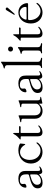

<svg xmlns="http://www.w3.org/2000/svg" viewBox="1386 -2200 827 3638"><g transform="rotate(-90 1799.0 -380.5)"><path d="M156.2 12.8C223 12.8 267 -9.2 309.7 -48.3C311.8 -50.4 313.6 -51.5 315.3 -51.5C316.8 -51.5 317.8 -50.4 318.2 -47.6C322.4 -17 332.4 7.8 367.2 7.8C409.1 7.8 463.8 -28.4 463.8 -43.3C463.8 -46.9 461.6 -50.4 457.4 -50.4C448.2 -50.4 429.7 -32.7 406.2 -32.7C388.5 -32.7 380 -41.9 380 -73.9V-301.8C380 -353 374.3 -445.3 233.7 -445.3C94.5 -445.3 63.9 -354.4 63.2 -315.3C62.5 -294.7 70.3 -292.6 81 -292.6C112.2 -292.6 134.9 -312.5 134.9 -326C132.1 -344.5 132.1 -358 132.1 -362.9C132.1 -404.1 159.8 -416.9 203.1 -416.9C304.7 -416.9 316.1 -348 315.3 -294C315 -284.8 315.3 -275.6 315.3 -266.3C315.3 -254.6 309.3 -247.2 297.9 -244.3C125.4 -202.1 49.7 -167.6 49.7 -79.5C49.7 7.1 122.9 12.8 156.2 12.8ZM117.2 -89.5C117.2 -151.3 168.3 -187.9 296.2 -220.9C307.5 -223.7 313.6 -219.1 313.9 -207.4C315.3 -170.1 315 -135.7 313.2 -103.7C310.7 -61.1 248.6 -18.5 189.6 -18.5C137.8 -18.5 117.2 -51.1 117.2 -89.5Z M733.3 12.1C853.3 13.5 920.1 -75.3 920.1 -92.3C920.1 -97.3 918 -102.3 912.3 -102.3C908.4 -102.3 904.5 -101.2 898.8 -94.5C878.6 -71 838.8 -25.6 766 -25.6C663 -25.6 588.4 -110.8 588.4 -229.4C588.4 -331.7 643.1 -414.1 735.4 -414.1C788.7 -414.1 827.1 -386.4 851.9 -355.8C874.6 -328.1 873.9 -315.3 882.5 -315.3C887.1 -315.3 889.6 -317.8 891 -327.4C896 -360.8 899.1 -392.4 899.5 -405.5C899.5 -411.2 896 -415.5 886 -421.2C862.6 -434.7 812.1 -445.3 768.1 -445.3C635.3 -445.3 519.5 -355.1 519.5 -208.8C519.5 -74.6 617.5 10.7 733.3 12.1Z M1111.2 11.4C1182.2 11.4 1241.8 -45.8 1241.8 -61.1C1241.8 -65.7 1240.1 -68.9 1234 -68.9C1222.3 -68.9 1198.9 -29.5 1146 -29.1C1105.1 -28.8 1099.1 -54.3 1099.1 -90.9V-392C1099.4 -400.2 1102.3 -403.1 1110.4 -403.4L1211.3 -402C1219.5 -402.3 1223 -405.2 1225.5 -413L1227.6 -422.2C1229.4 -430.4 1227.3 -432.9 1219.1 -432.9L1110.4 -431.5C1102.3 -431.5 1099.4 -434.3 1099.1 -442.5V-530.5C1099.1 -538.7 1095.9 -544 1089.8 -544C1083.8 -544 1081.3 -538.4 1077.8 -531.2C1050.1 -476.6 1010.3 -443.2 993.3 -429C983 -420.5 976.2 -417.6 976.2 -410.5C976.2 -402 983.3 -401.3 1003.2 -401.3H1023.8C1032 -400.9 1034.8 -398.1 1035.2 -389.9V-83.8C1035.2 -42.3 1042.6 11.4 1111.2 11.4Z M1515.6 12.8C1562.5 12.8 1605.5 -4.6 1636.4 -37.6L1646.7 -49C1652.3 -55 1653.8 -54.3 1654.1 -46.2V-32.7V-6.4C1654.1 1.4 1657 9.2 1666.2 9.2C1670.5 9.2 1676.8 7.8 1772.7 -13.5C1779.8 -14.9 1784.1 -18.5 1784.1 -23.4C1784.1 -29.8 1777.7 -29.1 1772.7 -29.8C1728.7 -34.8 1718 -36.9 1718 -77.4V-423.3C1718 -437.5 1717.7 -441.1 1708.8 -441.1C1704.9 -441.1 1700.6 -439.3 1696.7 -437.5C1663.4 -422.6 1642 -416.2 1600.1 -410.5C1592 -409.8 1586.6 -406.2 1586.6 -400.6C1586.6 -393.5 1592.3 -391 1600.1 -390.6C1633.9 -389.9 1654.1 -386 1654.1 -362.9V-105.8C1654.1 -68.9 1603 -23.4 1536.9 -23.4C1483 -23.4 1433.2 -53.3 1433.2 -137.8V-423.3C1433.2 -437.5 1432.9 -441.1 1424 -441.1C1420.1 -441.1 1415.8 -439.3 1411.9 -437.5C1378.6 -422.6 1357.2 -416.2 1315.3 -410.5C1307.2 -409.8 1301.8 -406.2 1301.8 -400.6C1301.8 -393.5 1307.5 -391 1315.3 -390.6C1349.1 -389.9 1369.3 -386 1369.3 -362.9V-127.8C1369.3 -37.6 1433.2 12.8 1515.6 12.8Z M1963.1 12.8C2029.8 12.8 2073.9 -9.2 2116.5 -48.3C2118.6 -50.4 2120.4 -51.5 2122.2 -51.5C2123.6 -51.5 2124.6 -50.4 2125 -47.6C2129.3 -17 2139.2 7.8 2174 7.8C2215.9 7.8 2270.6 -28.4 2270.6 -43.3C2270.6 -46.9 2268.5 -50.4 2264.2 -50.4C2255 -50.4 2236.5 -32.7 2213.1 -32.7C2195.3 -32.7 2186.8 -41.9 2186.8 -73.9V-301.8C2186.8 -353 2181.1 -445.3 2040.5 -445.3C1901.3 -445.3 1870.7 -354.4 1870 -315.3C1869.3 -294.7 1877.1 -292.6 1887.8 -292.6C1919 -292.6 1941.8 -312.5 1941.8 -326C1938.9 -344.5 1938.9 -358 1938.9 -362.9C1938.9 -404.1 1966.6 -416.9 2009.9 -416.9C2111.5 -416.9 2122.9 -348 2122.2 -294C2121.8 -284.8 2122.2 -275.6 2122.2 -266.3C2122.2 -254.6 2116.1 -247.2 2104.8 -244.3C1932.2 -202.1 1856.5 -167.6 1856.5 -79.5C1856.5 7.1 1929.7 12.8 1963.1 12.8ZM1924 -89.5C1924 -151.3 1975.1 -187.9 2103 -220.9C2114.3 -223.7 2120.4 -219.1 2120.7 -207.4C2122.2 -170.1 2121.8 -135.7 2120 -103.7C2117.5 -61.1 2055.4 -18.5 1996.4 -18.5C1944.6 -18.5 1924 -51.1 1924 -89.5Z M2342.3 4.3C2360.4 4.3 2373.9 0 2421.9 0C2459.9 0 2487.9 5 2507.1 5C2518.8 5 2524.9 2.1 2524.9 -5C2524.9 -11.4 2521 -14.2 2509.9 -17C2482.6 -23.8 2447.8 -28.1 2447.4 -76.7V-681.8C2447.4 -715.2 2449.6 -741.5 2449.6 -760.7C2449.6 -772 2446 -774.1 2440.3 -774.1C2436.8 -774.1 2433.2 -771.7 2427.9 -767.8C2414.4 -757.1 2390.6 -735.8 2330.3 -722.3C2324.2 -721.2 2320.3 -717.7 2320.3 -713.1C2320.3 -707.7 2324.9 -705.3 2331.3 -703.8C2349.4 -699.9 2383.5 -699.6 2383.5 -653.4V-67.8C2383.2 -23.1 2357.2 -20.2 2340.2 -15.6C2334.2 -13.8 2329.5 -11.4 2329.5 -5C2329.5 2.1 2334.9 4.3 2342.3 4.3Z M2619.3 4.3C2637.4 4.3 2650.9 0 2698.9 0C2736.9 0 2764.9 5 2784.1 5C2795.8 5 2801.8 2.1 2801.8 -5C2801.8 -11.4 2797.9 -14.2 2786.9 -17C2759.6 -23.8 2724.8 -28.1 2724.4 -76.7V-361.5C2724.4 -394.9 2726.6 -421.2 2726.6 -440.3C2726.6 -451.7 2723 -453.8 2717.3 -453.8C2713.8 -453.8 2710.2 -451.3 2704.9 -447.4C2691.4 -436.8 2667.6 -415.5 2607.2 -402C2601.2 -400.9 2597.3 -397.4 2597.3 -392.8C2597.3 -387.4 2601.9 -384.9 2608.3 -383.5C2626.4 -379.6 2660.5 -379.3 2660.5 -333.1V-67.8C2660.2 -23.1 2634.2 -20.2 2617.2 -15.6C2611.2 -13.8 2606.5 -11.4 2606.5 -5C2606.5 2.1 2611.9 4.3 2619.3 4.3ZM2642 -593.8C2642 -566.1 2661.2 -546.9 2688.9 -546.9C2716.6 -546.9 2735.8 -566.1 2735.8 -593.8C2735.8 -621.4 2716.6 -640.6 2688.9 -640.6C2661.2 -640.6 2642 -621.4 2642 -593.8Z M2980.8 11.4C3051.8 11.4 3111.5 -45.8 3111.5 -61.1C3111.5 -65.7 3109.7 -68.9 3103.7 -68.9C3092 -68.9 3068.5 -29.5 3015.6 -29.1C2974.8 -28.8 2968.8 -54.3 2968.8 -90.9V-392C2969.1 -400.2 2971.9 -403.1 2980.1 -403.4L3081 -402C3089.1 -402.3 3092.7 -405.2 3095.2 -413L3097.3 -422.2C3099.1 -430.4 3096.9 -432.9 3088.8 -432.9L2980.1 -431.5C2971.9 -431.5 2969.1 -434.3 2968.8 -442.5V-530.5C2968.8 -538.7 2965.6 -544 2959.5 -544C2953.5 -544 2951 -538.4 2947.4 -531.2C2919.7 -476.6 2880 -443.2 2862.9 -429C2852.6 -420.5 2845.9 -417.6 2845.9 -410.5C2845.9 -402 2853 -401.3 2872.9 -401.3H2893.5C2901.6 -400.9 2904.5 -398.1 2904.8 -389.9V-83.8C2904.8 -42.3 2912.3 11.4 2980.8 11.4Z M3380 12.1C3426.1 12.1 3467.3 -2.1 3500 -23.4C3530.5 -43.3 3563.9 -76.7 3563.9 -93.8C3563.9 -99.4 3560.4 -102.3 3555.4 -102.3C3549.7 -102.3 3546.2 -99.4 3540.5 -92.3C3516.3 -61.8 3468 -25.6 3407.7 -25.6C3313.9 -25.6 3237.9 -114.3 3237.9 -228.7C3237.9 -247.9 3240.1 -261.4 3259.9 -261.4H3524.1C3550.4 -261.4 3558.9 -259.9 3558.9 -282C3558.9 -329.5 3518.5 -445.3 3384.9 -445.3C3259.2 -445.3 3173.3 -343.8 3173.3 -209.5C3173.3 -65.3 3273.4 12.1 3380 12.1ZM3246.4 -302.6C3246.8 -323.5 3285.5 -420.5 3374.3 -420.5C3441.8 -420.5 3487.2 -367.2 3487.2 -315.3C3487.2 -295.5 3480.8 -290.5 3466.6 -290.5L3264.2 -289.8C3252.5 -289.8 3246.4 -293 3246.4 -302.6ZM3337.4 -522C3337.4 -517.8 3340.9 -514.9 3345.2 -514.9C3350.1 -514.9 3356.5 -517.8 3362.2 -524.1L3469.5 -644.2C3474.4 -649.9 3476.6 -656.2 3476.6 -661.2C3476.6 -674.7 3462.4 -685.4 3448.2 -685.4C3439.6 -685.4 3431.1 -681.1 3425.4 -671.9L3340.2 -529.8C3338.4 -526.6 3337.7 -524.1 3337.4 -522Z"/></g></svg>

Font: Margiela Serif Light
Style: Regular
Weight: 300
Designer: Andreas Faust, Stefan Endress
Version: Version 1.002;FEAKit 1.0